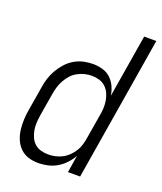

<svg xmlns="http://www.w3.org/2000/svg" viewBox="-138 -824 775 920"><g transform="rotate(20 250.0 -363.5)"><path d="M167 8Q140 8 116 0.5Q92 -7 74.5 -24Q57 -41 47 -64.5Q37 -88 34 -113Q31 -138 32 -164.5Q33 -191 38 -218L58 -338Q61 -361 68.5 -384.5Q76 -408 88.5 -430Q101 -452 118.5 -471.5Q136 -491 158 -504Q180 -517 204 -522.5Q228 -528 252 -528Q278 -528 302 -521Q326 -514 343 -498Q360 -482 370 -460.5Q380 -439 384 -414L437 -735H499L378 0H316L330 -88Q318 -66 300 -47Q282 -28 260.5 -15.5Q239 -3 214.5 2.5Q190 8 167 8ZM198 -47Q216 -47 234 -51Q252 -55 269 -64Q286 -73 299.5 -86.5Q313 -100 323 -116Q333 -132 338 -149.5Q343 -167 346 -185L366 -305Q370 -325 371 -344.5Q372 -364 369 -383Q366 -402 358 -419.5Q350 -437 336.5 -449.5Q323 -462 304.5 -467.5Q286 -473 266 -473Q248 -473 230 -468.5Q212 -464 194.5 -454.5Q177 -445 164 -430.5Q151 -416 141.5 -399Q132 -382 126.5 -364.5Q121 -347 118 -329L98 -209Q95 -189 94 -169.5Q93 -150 96.5 -132Q100 -114 107.5 -97.5Q115 -81 128.5 -69Q142 -57 160 -52Q178 -47 198 -47Z"/></g></svg>

Font: Iosevka SS18 Light
Style: Italic
Weight: 300
Italic angle: -9°
Monospace: yes
Designer: Belleve Invis
Foundry: Belleve Invis
Version: Version 25.1.1; ttfautohint (v1.8.4)